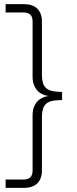

<svg xmlns="http://www.w3.org/2000/svg" viewBox="-20 -725 371 925"><path d="M7 180V140H92Q115 140 126 129.5Q137 119 137 96V-170Q137 -198 147.5 -218.5Q158 -239 177.5 -250.5Q197 -262 222 -263V-262Q197 -263 177.5 -274.5Q158 -286 147.5 -307Q137 -328 137 -355V-621Q137 -644 126 -654.5Q115 -665 92 -665H7V-705H97Q138 -705 160 -683Q182 -661 182 -620V-364Q182 -321 199.5 -303Q217 -285 258 -283L279 -282V-243L258 -242Q217 -241 199.5 -222.5Q182 -204 182 -162V95Q182 136 160 158Q138 180 97 180Z"/></svg>

Font: Nunito Sans 10pt ExtraLight
Style: Regular
Weight: 250
Designer: Vernon Adams
Foundry: Vernon Adams
Version: Version 3.101;gftools[0.9.27]